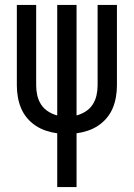

<svg xmlns="http://www.w3.org/2000/svg" viewBox="-20 -540 540 775"><path d="M211 215V-2Q188 -5 165.5 -12.5Q143 -20 123.5 -33Q104 -46 89 -64Q74 -82 65 -103.5Q56 -125 52 -148.5Q48 -172 48 -195V-520H126V-195Q126 -175 130.5 -155Q135 -135 146 -118Q157 -101 174.5 -90Q192 -79 211 -74V-520H289V-74Q308 -79 325.5 -90Q343 -101 354 -118Q365 -135 369.5 -155Q374 -175 374 -195V-520H452V-195Q452 -172 448 -148.5Q444 -125 435 -103.5Q426 -82 411 -64Q396 -46 376.5 -33Q357 -20 334.5 -12.5Q312 -5 289 -2V215Z"/></svg>

Font: Iosevka Fuck
Style: Regular
Weight: 400
Monospace: yes
Designer: Belleve Invis
Foundry: Belleve Invis
Version: Version 28.0.7; ttfautohint (v1.8.3)